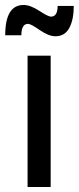

<svg xmlns="http://www.w3.org/2000/svg" viewBox="-20 -753 317 773"><path d="M277 -729Q277 -674 259 -640.5Q241 -607 203 -607Q176 -607 140 -632Q104 -657 93 -657Q66 -657 66 -611H1Q1 -733 75 -733Q102 -733 138 -709.5Q174 -686 185 -686Q212 -686 212 -729ZM91 -529H184V0H91Z"/></svg>

Font: Montserrat arm
Style: Regular
Weight: 400
Designer: Julieta Ulanovsky
Foundry: Julieta Ulanovsky
Version: Version 6.000;PS 006.000;hotconv 1.0.88;makeotf.lib2.5.64775